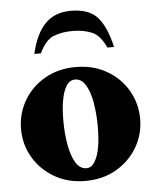

<svg xmlns="http://www.w3.org/2000/svg" viewBox="-52 -751 656 806"><g transform="rotate(-5 276.0 -348.5)"><path d="M276 10Q202 10 145 -23.5Q88 -57 56.5 -111.5Q25 -166 25 -230Q25 -294 56.5 -349Q88 -404 145 -437Q202 -470 276 -470Q350 -470 407 -437Q464 -404 495.5 -349Q527 -294 527 -230Q527 -166 495.5 -111.5Q464 -57 407 -23.5Q350 10 276 10ZM285 -43Q306 -43 320 -66Q334 -89 340.5 -126.5Q347 -164 347 -210Q347 -266 339 -313Q331 -360 313.5 -389Q296 -418 269 -418Q246 -418 232 -395.5Q218 -373 211.5 -335.5Q205 -298 205 -251Q205 -196 213.5 -148.5Q222 -101 239.5 -72Q257 -43 285 -43ZM108 -540Q128 -625 168.5 -666Q209 -707 276 -707Q353 -707 389 -666Q425 -625 444 -540H416Q392 -593 357 -607.5Q322 -622 276 -622Q230 -622 195.5 -608Q161 -594 136 -540Z"/></g></svg>

Font: Spectral ExtraBold
Style: Regular
Weight: 800
Designer: Jean-Baptiste Levee
Foundry: Production Type
Version: Version 2.001